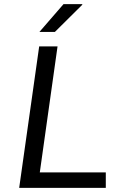

<svg xmlns="http://www.w3.org/2000/svg" viewBox="-20 -911 640 931"><path d="M73 0 170 -686H259L173 -75H493V0ZM171 -756 288 -891H379V-888L246 -756Z"/></svg>

Font: Chivo Mono Medium Light
Style: Italic
Weight: 300
Italic angle: -8.05°
Monospace: yes
Version: Version 1.008